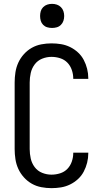

<svg xmlns="http://www.w3.org/2000/svg" viewBox="-20 -968 540 996"><path d="M247 8Q221 8 194.5 3Q168 -2 145 -15Q122 -28 104 -48Q86 -68 75 -92Q64 -116 60 -142.5Q56 -169 56 -195V-540Q56 -566 60 -592.5Q64 -619 75 -643Q86 -667 104 -687Q122 -707 145 -720Q168 -733 194.5 -738Q221 -743 247 -743Q272 -743 296.5 -739Q321 -735 343.5 -724Q366 -713 384.5 -696Q403 -679 414.5 -657Q426 -635 432 -611Q438 -587 438 -562V-559H360V-561Q360 -583 352.5 -605Q345 -627 329.5 -643Q314 -659 292 -666Q270 -673 247 -673Q222 -673 198.5 -663.5Q175 -654 160 -634Q145 -614 139.5 -589.5Q134 -565 134 -540V-195Q134 -170 139.5 -145.5Q145 -121 160 -101Q175 -81 198.5 -71.5Q222 -62 247 -62Q270 -62 292 -69Q314 -76 329.5 -92Q345 -108 352.5 -130Q360 -152 360 -174V-176H438V-173Q438 -148 432 -124Q426 -100 414.5 -78Q403 -56 384.5 -39Q366 -22 343.5 -11Q321 0 296.5 4Q272 8 247 8ZM250 -823Q237 -823 225 -826.5Q213 -830 204 -839Q195 -848 191.5 -860Q188 -872 188 -885Q188 -898 191.5 -910Q195 -922 204 -931Q213 -940 225 -944Q237 -948 250 -948Q263 -948 275 -944Q287 -940 296 -931Q305 -922 309 -910Q313 -898 313 -885Q313 -872 309 -860Q305 -848 296 -839Q287 -830 275 -826.5Q263 -823 250 -823Z"/></svg>

Font: Iosevka SS18
Style: Regular
Weight: 400
Monospace: yes
Designer: Belleve Invis
Foundry: Belleve Invis
Version: Version 25.1.1; ttfautohint (v1.8.4)